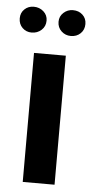

<svg xmlns="http://www.w3.org/2000/svg" viewBox="-71 -702 353 734"><g transform="rotate(5 105.0 -335.5)"><path d="M-21 -622.1Q-21 -643.6 -6.6 -657.2Q7.8 -670.9 28.8 -670.9Q50.8 -670.9 66.4 -657Q82 -643.1 82 -622.1Q82 -600.1 66.4 -585.9Q50.8 -571.8 28.8 -571.8Q7.8 -571.8 -6.6 -585.9Q-21 -600.1 -21 -622.1ZM127.9 -622.1Q127.9 -643.1 143.3 -657Q158.7 -670.9 179.2 -670.9Q201.7 -670.9 216.3 -657.2Q231 -643.6 231 -622.1Q231 -600.1 216.3 -585.9Q201.7 -571.8 179.2 -571.8Q158.2 -571.8 143.1 -585.9Q127.9 -600.1 127.9 -622.1ZM44.9 -495.1H167V0H44.9Z"/></g></svg>

Font: Moniqa Black Paragraph
Style: Regular
Weight: 900
Designer: Rajesh Rajput
Foundry: Rajesh Rajput
Version: Version 1.000